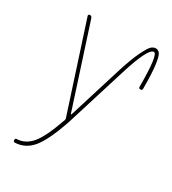

<svg xmlns="http://www.w3.org/2000/svg" viewBox="-187 -641 873 972"><g transform="rotate(30 250.0 -154.5)"><path d="M54.7 230.5Q44.9 230.5 44.9 220.2Q44.9 210 53.7 210Q103.5 208 139.6 165Q175.8 122.1 216.8 3.9Q217.8 0 216.8 -4.9L52.7 -509.8Q51.8 -513.7 54.2 -516.6Q56.6 -519.5 60.5 -519.5Q70.3 -519.5 74.2 -509.8L227.5 -37.1Q227.5 -36.1 228.5 -36.1Q230.5 -36.1 231.4 -37.1L330.1 -355.5Q354.5 -431.6 375.5 -474.6Q396.5 -517.6 408.7 -528.8Q420.9 -540 434.6 -540Q450.2 -540 459.5 -525.4Q468.8 -510.7 474.6 -464.8Q480.5 -418.9 480.5 -331.1Q480.5 -320.3 470.2 -320.3Q460 -320.3 460 -330.1Q460 -520.5 434.6 -519.5Q401.4 -519.5 348.6 -348.6L240.2 0Q196.3 129.9 155.3 179.2Q114.3 228.5 54.7 230.5Z"/></g></svg>

Font: Rounded-L Mgen+ 2m thin
Style: Regular
Weight: 100
Designer: [Source Han Sans]
Ryoko NISHIZUKA  (kana & ideographs); Paul D. Hunt (Latin, Greek & Cyrillic); Wenlong ZHANG  (bopomofo
Version: Version 1.059.20150602